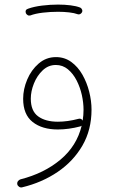

<svg xmlns="http://www.w3.org/2000/svg" viewBox="-20 -570 503 846"><path d="M93.8 -512.2Q89.4 -527.3 104 -531.7Q129.9 -541 165.5 -545.4Q201.2 -549.8 235.8 -549.8Q265.1 -549.8 290.5 -546.6Q315.9 -543.5 333.5 -536.6Q339.4 -533.7 341.8 -527.3Q344.2 -521 340.8 -515.1Q337.9 -510.3 332.8 -507.8Q327.6 -505.4 322.3 -507.3Q308.1 -512.7 284.9 -515.4Q261.7 -518.1 235.8 -518.1Q201.7 -518.1 168.7 -514.2Q135.7 -510.3 113.8 -502Q107.4 -500 101.8 -503.4Q96.2 -506.8 93.8 -512.2ZM226.6 -318.4Q264.6 -318.4 293.9 -297.1Q323.2 -275.9 343 -241.2Q362.8 -206.5 373 -166Q383.3 -125.5 383.3 -86.9Q383.3 2 343.3 71.3Q303.2 140.6 234.1 187.5Q165 234.4 77.6 255.4Q70.3 257.3 64 252.9Q57.6 248.5 56.2 242.2Q54.7 234.4 59.1 228.3Q63.5 222.2 70.3 220.2Q174.3 193.8 246.3 133.5Q318.4 73.2 339.8 -16.1Q337.4 -14.2 334.5 -13.2Q282.7 0.5 234.9 0.5Q165.5 0.5 123.8 -32.5Q82 -65.4 82 -134.8Q82 -177.2 99.9 -219.5Q117.7 -261.7 150.4 -290Q183.1 -318.4 226.6 -318.4ZM115.7 -135.3Q115.7 -81.1 147.9 -57.4Q180.2 -33.7 234.9 -33.7Q277.8 -33.7 325.7 -46.4Q337.9 -49.8 344.2 -38.6Q348.1 -62 348.1 -86.4Q348.1 -117.2 340.6 -151.4Q333 -185.5 317.6 -215.6Q302.2 -245.6 279.3 -264.6Q256.3 -283.7 226.1 -283.7Q192.9 -283.7 168 -260Q143.1 -236.3 129.4 -201.9Q115.7 -167.5 115.7 -135.3Z"/></svg>

Font: Mikhak ExtraLight
Style: Regular
Weight: 200
Designer: Amin Abedi
Version: Version 3.3